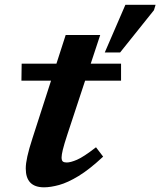

<svg xmlns="http://www.w3.org/2000/svg" viewBox="-20 -788 684 820"><path d="M268 -214.5Q253.5 -170.5 248.2 -148.2Q243 -126 243 -116Q243 -102.5 248.5 -98.2Q254 -94 265 -94Q281.5 -94 309 -105.8Q336.5 -117.5 390 -159L420.5 -119Q362 -64.5 315.5 -36.2Q269 -8 232.5 2Q196 12 168 12Q90 12 90 -68.5Q90 -89.5 96.8 -120.2Q103.5 -151 119 -198.5L198 -443.5H71.5L72.5 -516H221L260.5 -638.5H408L367.5 -516H497V-443.5H343.5ZM427.5 -564 515.5 -767.5H644.5L637.5 -744.5L493 -564Z"/></svg>

Font: Newsreader Caption SemiBold
Style: Italic
Weight: 600
Italic angle: -17°
Designer: Hugues Gentile
Foundry: Production Type
Version: Version 1.001